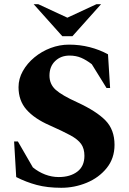

<svg xmlns="http://www.w3.org/2000/svg" viewBox="-20 -882 612 912"><path d="M271 10Q205 10 154.5 -3.5Q104 -17 57 -41L47 -210H65L136 -87Q163 -65 194.5 -53Q226 -41 259 -41Q313 -41 347 -66.5Q381 -92 381 -142Q381 -176 365.5 -198Q350 -220 314 -239.5Q278 -259 215 -287Q144 -318 106 -361Q68 -404 68 -468Q68 -508 88.5 -544.5Q109 -581 143.5 -609.5Q178 -638 220.5 -654Q263 -670 308 -670Q359 -670 406 -658Q453 -646 493 -624L503 -464H486L416 -577Q390 -597 365.5 -607.5Q341 -618 310 -618Q269 -618 242 -592Q215 -566 215 -523Q215 -482 244.5 -455.5Q274 -429 347 -396Q438 -354 481 -310Q524 -266 524 -194Q524 -130 487 -84Q450 -38 392 -14Q334 10 271 10ZM276 -710 140 -862H162L300 -798L438 -862H460L324 -710Z"/></svg>

Font: Spectral SC
Style: Bold
Weight: 700
Designer: Jean-Baptiste Levee
Foundry: Production Type
Version: Version 2.001